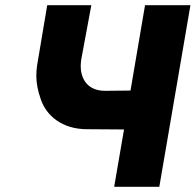

<svg xmlns="http://www.w3.org/2000/svg" viewBox="-20 -720 754 740"><path d="M315 -222 458 -221 420 0H594L714 -700H539L483 -371L385 -370C312 -370 291 -423 291 -465C291 -473 292 -481 293 -490L332 -700H162L123 -468C121 -454 120 -441 120 -428C120 -399 126 -369 137 -338C158 -274 220 -222 315 -222Z"/></svg>

Font: Jost
Style: Bold Italic
Weight: 700
Italic angle: -5°
Version: Version 3.710